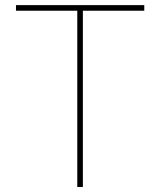

<svg xmlns="http://www.w3.org/2000/svg" viewBox="-20 -748 641 768"><path d="M43.9 -705.1V-727.5H557.1V-705.1H311.5V0H289.1V-705.1Z"/></svg>

Font: Inter 24pt Thin
Style: Regular
Weight: 250
Designer: Rasmus Andersson
Foundry: rsms
Version: Version 4.001;git-66647c0bb